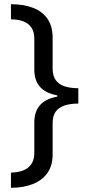

<svg xmlns="http://www.w3.org/2000/svg" viewBox="-20 -734 420 912"><path d="M32 86Q67 85 91.5 75Q116 65 129.5 44.5Q143 24 143 -8V-153Q143 -204 170 -234.5Q197 -265 252 -275V-281Q197 -291 170 -321.5Q143 -352 143 -403V-549Q143 -582 130 -602Q117 -622 92.5 -632Q68 -642 32 -642V-714Q94 -714 138 -696.5Q182 -679 206 -644Q230 -609 230 -555V-409Q230 -375 244 -354.5Q258 -334 285.5 -324.5Q313 -315 352 -315V-242Q313 -242 285.5 -232.5Q258 -223 244 -203Q230 -183 230 -149V0Q230 53 205 88Q180 123 135.5 140.5Q91 158 32 158Z"/></svg>

Font: Noto Sans Meetei Mayek
Style: Regular
Weight: 400
Designer: Monotype Design Team and Neelakash Kshetrimayum
Foundry: Monotype Imaging Inc.
Version: Version 2.002